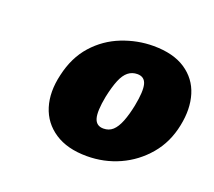

<svg xmlns="http://www.w3.org/2000/svg" viewBox="-74 -757 615 553"><g transform="rotate(20 233.5 -480.0)"><path d="M238 -298Q178 -298 139.5 -323.5Q101 -349 87.5 -392.5Q74 -436 87 -491Q100 -549 134 -587Q168 -625 215 -643.5Q262 -662 311 -662Q372 -662 409.5 -637Q447 -612 460 -569.5Q473 -527 462 -474Q451 -419 417.5 -379.5Q384 -340 337.5 -319Q291 -298 238 -298ZM256 -389Q273 -389 284.5 -399.5Q296 -410 304.5 -431.5Q313 -453 319 -483Q328 -529 322.5 -549.5Q317 -570 295 -570Q279 -570 267 -560.5Q255 -551 246.5 -530.5Q238 -510 231 -477Q222 -430 228 -409.5Q234 -389 256 -389Z"/></g></svg>

Font: Ysabeau Office Black
Style: Italic
Weight: 900
Italic angle: -12°
Designer: Christian Thalmann (Catharsis Fonts)
Version: Version 2.001;gftools[0.9.30]; featfreeze: tnum,lnum,ss02